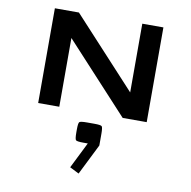

<svg xmlns="http://www.w3.org/2000/svg" viewBox="-93 -630 1066 1072"><g transform="rotate(10 439.5 -94.0)"><path d="M509.3 174.3 422.4 348.6 370.1 322.3 443.8 174.3H418.9Q382.3 174.3 376.2 168.2Q370.1 162.1 370.1 125.5V108.4Q370.1 71.8 376.2 65.7Q382.3 59.6 418.9 59.6H460.4Q497.1 59.6 503.2 65.7Q509.3 71.8 509.3 108.4ZM610.8 0 251.5 -389.6V0H131.8V-537.1H268.1L627.4 -147.5V-537.1H747.1V0Z"/></g></svg>

Font: Squarish Sans CT
Style: RegularSC
Weight: 400
Version: Version 0.9